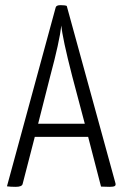

<svg xmlns="http://www.w3.org/2000/svg" viewBox="-20 -724 476 745"><path d="M428 -13Q430 -5 425 -2Q420 1 405 1Q386 1 372 0L322 -193H115L68 -11Q66 1 41 1Q21 1 7 -1L196 -695Q198 -704 215 -704Q232 -704 239 -701ZM128 -244H309L260 -429Q222 -577 218 -625Q211 -563 175 -429Z"/></svg>

Font: Yanone Kaffeesatz Light
Style: Regular
Weight: 300
Designer: Yanone (Cyrillic: Daniel Pouzeot)
Foundry: Yanone
Version: Version 1.003;PS 001.003;hotconv 1.0.88;makeotf.lib2.5.64775